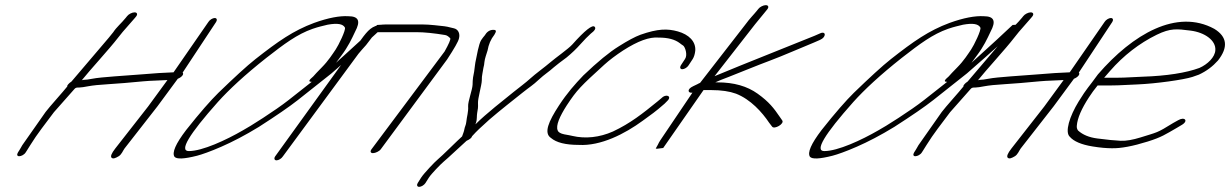

<svg xmlns="http://www.w3.org/2000/svg" viewBox="-20 -578 4780 746"><path d="M473.6 -515 468.8 -509C451 -487 433.1 -473 420.1 -453L402.3 -431L257.5 -261C252.1 -258 248.5 -254 245.5 -251C242.6 -248 240.8 -245 241.4 -242C226.6 -223 171.3 -162 157.2 -143L66.7 -14C61.3 -5 57.8 2 54.4 7L49.9 14C44.5 23 46.5 29 54.5 29C62.5 29 74.5 23 79.9 14L84.4 7C87.8 2 92.8 -6 98.2 -15C123.9 -57 157.6 -99 189.5 -142L269.1 -232C273.9 -238 278.7 -238 288.3 -238C295.5 -238 307.4 -240 323.6 -243C339.8 -246 366.8 -249 402.7 -251C438.7 -253 483.1 -257 536.4 -262C567 -265 603 -265 630.6 -267L555.3 -164L427.8 -1C413 18 408.3 30 413.7 35C419.2 40 428.1 37 441.3 29C452.6 22 457.3 8 463.8 -1L591.9 -165L670.8 -272C686.3 -278 695.8 -290 689.7 -296L819.9 -493C824.8 -501 822.3 -508 814.3 -508C806.3 -508 794.8 -501 789.9 -493L654.3 -297C608.7 -295 587.8 -294 529.6 -289C471.4 -284 372.5 -279 338.4 -272C323.4 -269 313.2 -268 308.4 -268C303.6 -268 299.4 -267 297.6 -266C326.1 -302 406.9 -390 438.3 -431L456.7 -454L504.8 -509L509.6 -515C515.5 -523 512.4 -530 502.8 -530C493.2 -530 479.5 -523 473.6 -515Z M1445.4 -481C1407.9 -446 1364.5 -405 1314.2 -360C1302.3 -349 1291.5 -340 1285.6 -334C1289.5 -339 1296.3 -349 1307.1 -363C1332.6 -397 1346.2 -426 1359.8 -455C1381.2 -495 1374.9 -515 1333 -515C1300.4 -517 1255.7 -509 1200.4 -489C1119.9 -459 1061.1 -418 972.1 -348C938 -321 890.3 -277 828.2 -217C798.7 -188 756.4 -140 703.4 -73C662.2 -19 647.7 15 657.9 31C666.1 41 695.1 40 745.9 27C764.8 22 796.7 11 840.1 -8C883.5 -27 932.1 -52 985.9 -85C1052.9 -128 1104 -163 1137 -189L1268.2 -293C1367.9 -380 1437 -442 1472.4 -477C1474.4 -479 1476.4 -481 1478.3 -483ZM1191.1 -260 1101 -189C1050.4 -149 947.6 -84 922.7 -71C858.6 -34 766.6 9 713.6 9C675.6 9 713.7 -55 826.8 -182C870 -230 931.2 -287 1014.7 -353C1085.1 -408 1134.8 -445 1194.7 -466C1221.3 -475 1229.6 -476 1252.9 -482C1291.6 -489 1312.5 -485 1320.1 -471C1324.8 -462 1294.7 -401 1284.4 -386C1272.1 -368 1256 -342 1230.2 -316C1213 -299 1203.5 -288 1197.1 -281L1186.2 -271C1179.9 -264 1180.3 -260 1191.1 -260Z M1078.8 30 1372.7 -369C1381.6 -380 1391.7 -391 1402.4 -403L1428.5 -437C1432.6 -442 1438 -447 1442.1 -452C1446.3 -453 1452.3 -453 1458.3 -453H1597.5C1628.7 -453 1666.4 -449 1709 -442C1716.5 -441 1723 -436 1729.6 -429C1731.1 -424 1723.7 -407 1707.5 -378L1423.4 2C1417.5 10 1419.4 17 1429 17C1438.6 17 1453.5 10 1459.4 2L1717.2 -347C1745.4 -390 1760.7 -417 1763.1 -428C1768.4 -447 1760.8 -464 1743.8 -468L1726.8 -472C1722.3 -473 1716.2 -475 1706.7 -476C1685.7 -478 1651.2 -483 1620.1 -483H1480.9C1434.1 -483 1417.4 -469 1392.5 -437L1380 -420L1336.7 -369L1048.8 30C1043.8 38 1046.4 45 1054.4 45C1062.4 45 1073.8 38 1078.8 30Z M1633.1 133 1646.4 112C1655.3 98 1692 60 1704 50C1718.9 38 1775.7 -16 1792.9 -31C1804.3 -36 1812.6 -42 1814.4 -49C1834.5 -71 1843.4 -79 1881 -113C1927.5 -153 1969.2 -185 2010.3 -218C2037.7 -240 2049.6 -246 2074 -269C2095.4 -289 2111.5 -298 2132.4 -317C2142.5 -326 2159.2 -338 2181.8 -355C2202.2 -372 2219.1 -388 2235 -406C2250.8 -424 2264.2 -437 2275.1 -447C2291.1 -459 2296.5 -468 2290.4 -474C2281.9 -483 2252.5 -460 2203.5 -405C2188.1 -388 2138.1 -353 2118.4 -336C2098.8 -319 2058.8 -290 2040.4 -273C2024.3 -258 1992.1 -234 1976 -221C1936.7 -189 1870.6 -138 1827.3 -95C1827.8 -96 1827.8 -98 1829.8 -102C1833.7 -112 1832.1 -129 1834 -139L1836.9 -157C1837.3 -162 1837.8 -169 1837.2 -178C1836.1 -194 1851.7 -248 1852 -265C1852 -275 1852.5 -284 1854.2 -291L1858.2 -314C1860.5 -322 1861.7 -330 1862.2 -337C1863.9 -352 1869.7 -366 1874.4 -382C1878.4 -405 1886.6 -425 1900.8 -443C1907.9 -455 1911.5 -463 1894.1 -462C1881.5 -461 1871.3 -454 1863.1 -440C1859.5 -436 1854.8 -430 1849.4 -422C1840 -407 1831.8 -358 1829.4 -347C1825.5 -331 1824.7 -315 1822.3 -300L1818 -277C1817 -269 1816.1 -259 1816.2 -249C1815.7 -230 1797.6 -183 1798.9 -165C1800.3 -143 1793.9 -126 1791.7 -104C1790.6 -92 1785.8 -86 1784.1 -75C1783 -67 1778.3 -57 1775.4 -48C1760.5 -35 1694.3 31 1681.4 41C1670 50 1625.8 97 1616.4 112L1603.1 133C1598.2 141 1600.7 148 1608.7 148C1616.7 148 1628.2 141 1633.1 133Z M2655.3 -324 2671.7 -349C2676.6 -357 2680 -368 2681.4 -381C2684.1 -417 2656.4 -444 2613.4 -456C2573.8 -467 2536.6 -467 2468.4 -443C2446.9 -435 2418.8 -420 2384.2 -398C2348.4 -376 2302 -338 2246.6 -285C2213.1 -250 2183.9 -217 2151.7 -168C2111.2 -106 2092 -61 2120.7 -42C2141.8 -24 2177.4 -15 2228.7 -15C2314.5 -10 2407.7 -58 2477.4 -109C2511.4 -134 2524.5 -142 2562 -175L2573.9 -187C2591.7 -205 2566.7 -215 2549.2 -196L2534.9 -184C2477.2 -137 2429.5 -99 2361.4 -67C2309.4 -44 2254.3 -38 2203.6 -50C2197.6 -52 2187.1 -53 2172.6 -56C2158.1 -59 2149.5 -64 2147 -71C2138.3 -90 2155.5 -127 2181.7 -168C2221.8 -229 2236.2 -243 2327.3 -326C2348.1 -345 2373.7 -364 2401.2 -382C2459 -419 2503.3 -435 2538.7 -432C2575.5 -432 2602.1 -425 2621.7 -410C2625.2 -407 2629.7 -404 2634.3 -401C2641.8 -396 2652.5 -365 2641.7 -349L2625.3 -324C2620.4 -316 2623 -309 2631 -309C2639 -309 2650.4 -316 2655.3 -324Z M2926.1 -543 2921.4 -537C2907.7 -520 2894.6 -508 2876.3 -483L2700.1 -256C2697.1 -255 2693.5 -253 2689.9 -251L2673.2 -243C2647.1 -231 2653.1 -215 2670.4 -218L2545.6 -33C2542.1 -28 2539.1 -22 2535.7 -15L2527.8 -1L2532.3 0L2556.8 -3L2713.5 -228H2743.5C2783.1 -228 2815 -223 2839.7 -214C2896.3 -192 2941.1 -142 2968.5 -101L2980 -86C2988.5 -74 3028.5 -97 3019.4 -110L3009.7 -124C2987.2 -157 2968.4 -182 2923.7 -214C2883.2 -243 2832.1 -258 2767.3 -258H2758.9C2772 -264 2789.4 -271 2810.9 -279C2854.5 -296 2924.5 -325 2970.5 -342C3024.3 -362 3095.8 -394 3143.2 -413L3166.1 -423C3191.5 -434 3189.3 -458 3167.9 -449L3145 -439C3102.1 -421 2863.3 -327 2756.3 -282L2914 -484L2957.4 -537L2962.1 -543C2968 -551 2965 -558 2955.4 -558C2945.8 -558 2932 -551 2926.1 -543Z M3914.4 -481C3876.9 -446 3833.5 -405 3783.2 -360C3771.3 -349 3760.5 -340 3754.6 -334C3758.5 -339 3765.3 -349 3776.1 -363C3801.6 -397 3815.2 -426 3828.8 -455C3850.2 -495 3843.9 -515 3802 -515C3769.4 -517 3724.7 -509 3669.4 -489C3588.9 -459 3530.1 -418 3441.1 -348C3407 -321 3359.3 -277 3297.2 -217C3267.7 -188 3225.4 -140 3172.4 -73C3131.2 -19 3116.7 15 3126.9 31C3135.1 41 3164.1 40 3214.9 27C3233.8 22 3265.7 11 3309.1 -8C3352.5 -27 3401.1 -52 3454.9 -85C3521.9 -128 3573 -163 3606 -189L3737.2 -293C3836.9 -380 3906 -442 3941.4 -477C3943.4 -479 3945.4 -481 3947.3 -483ZM3660.1 -260 3570 -189C3519.4 -149 3416.6 -84 3391.7 -71C3327.6 -34 3235.6 9 3182.6 9C3144.6 9 3182.7 -55 3295.8 -182C3339 -230 3400.2 -287 3483.7 -353C3554.1 -408 3603.8 -445 3663.7 -466C3690.3 -475 3698.6 -476 3721.9 -482C3760.6 -489 3781.5 -485 3789.1 -471C3793.8 -462 3763.7 -401 3753.4 -386C3741.1 -368 3725 -342 3699.2 -316C3682 -299 3672.5 -288 3666.1 -281L3655.2 -271C3648.9 -264 3649.3 -260 3660.1 -260Z M3955.6 -515 3950.8 -509C3933 -487 3915.1 -473 3902.1 -453L3884.3 -431L3739.5 -261C3734.1 -258 3730.5 -254 3727.5 -251C3724.6 -248 3722.8 -245 3723.4 -242C3708.6 -223 3653.3 -162 3639.2 -143L3548.7 -14C3543.3 -5 3539.8 2 3536.4 7L3531.9 14C3526.5 23 3528.5 29 3536.5 29C3544.5 29 3556.5 23 3561.9 14L3566.4 7C3569.8 2 3574.8 -6 3580.2 -15C3605.9 -57 3639.6 -99 3671.5 -142L3751.1 -232C3755.9 -238 3760.7 -238 3770.3 -238C3777.5 -238 3789.4 -240 3805.6 -243C3821.8 -246 3848.8 -249 3884.7 -251C3920.7 -253 3965.1 -257 4018.4 -262C4049 -265 4085 -265 4112.6 -267L4037.3 -164L3909.8 -1C3895 18 3890.3 30 3895.7 35C3901.2 40 3910.1 37 3923.3 29C3934.6 22 3939.3 8 3945.8 -1L4073.9 -165L4152.8 -272C4168.3 -278 4177.8 -290 4171.7 -296L4301.9 -493C4306.8 -501 4304.3 -508 4296.3 -508C4288.3 -508 4276.8 -501 4271.9 -493L4136.3 -297C4090.7 -295 4069.8 -294 4011.6 -289C3953.4 -284 3854.5 -279 3820.4 -272C3805.4 -269 3795.2 -268 3790.4 -268C3785.6 -268 3781.4 -267 3779.6 -266C3808.1 -302 3888.9 -390 3920.3 -431L3938.7 -454L3986.8 -509L3991.6 -515C3997.5 -523 3994.4 -530 3984.8 -530C3975.2 -530 3961.5 -523 3955.6 -515Z M4270.1 -276C4273.7 -280 4280.8 -288 4292.7 -302C4344.9 -362 4406.9 -410 4474.4 -443C4528.2 -469 4551.6 -466 4606.3 -459C4661 -452 4704.8 -421 4702.1 -383C4700.8 -356 4672 -328 4640.1 -314C4588.5 -295 4513.1 -283 4420.1 -280C4383.5 -279 4357.7 -276 4320.5 -276ZM4244.7 -246H4296.8C4335.2 -246 4362.2 -249 4400 -250C4471.3 -253 4578.6 -268 4612.7 -279L4638.3 -288C4668.2 -302 4692 -320 4712.4 -343C4752.5 -394 4748.7 -435 4697.9 -466C4552.7 -545 4381.4 -446 4245.9 -289C4207.8 -236 4205.3 -239 4171.2 -184C4135.6 -126 4116.1 -64 4137.2 -46C4151.9 -29 4181.5 -16 4225 -9C4254.6 -4 4281 -2 4299 -2C4334.4 -1 4381.7 -10 4439.1 -28C4493.6 -45 4508.5 -56 4552.1 -81L4570.6 -92C4599.2 -108 4583.5 -126 4557.8 -111L4538.1 -100C4473.7 -60 4477.8 -65 4411.4 -44C4382.1 -35 4356.3 -30 4334.1 -31C4311.9 -32 4281.3 -35 4243.3 -40C4212.3 -44 4187.2 -54 4168.6 -71C4165 -76 4163 -82 4163.9 -90C4166.2 -119 4182.4 -156 4211.1 -200C4220.5 -215 4231.9 -230 4244.7 -246Z"/></svg>

Font: MewTooHand
Style: UltimateItaWide
Weight: 400
Designer: Mew Too, Robert Jablonski
Version: Version 0.77